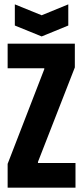

<svg xmlns="http://www.w3.org/2000/svg" viewBox="-20 -860 380 880"><path d="M15 0V-109L183 -543V-547H15V-660H323V-551L154 -118V-113H326V0ZM48 -840 171 -790 293 -840V-743L171 -693L48 -743Z"/></svg>

Font: Bricolage Grotesque 48pt Condensed Bricolage Grotesque 48pt Condensed Regular
Style: Bold
Weight: 700
Width: 3
Designer: Mathieu Triay
Foundry: Atelier Triay
Version: Version 1.000; ttfautohint (v1.8.4.7-5d5b);gftools[0.9.32]